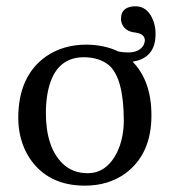

<svg xmlns="http://www.w3.org/2000/svg" viewBox="-20 -581 540 611"><path d="M38.1 -205.1Q38.1 -338.9 126.5 -401.4Q180.2 -438.5 253.9 -439Q313 -438.5 356.9 -417Q372.1 -414.1 388.2 -414.1Q421.4 -414.1 435.5 -435.1Q440.9 -443.8 440.9 -454.1Q439.5 -472.7 413.1 -477.1Q373 -480.5 365.7 -513.2Q364.7 -518.1 365.2 -522Q365.2 -556.2 401.9 -560.5Q406.7 -561 411.1 -561Q450.2 -561 467.8 -515.1Q475.1 -495.1 475.1 -473.1Q475.1 -405.8 419.4 -388.7Q410.6 -386.2 401.9 -384.8Q461.9 -323.7 461.9 -213.9Q461.9 -89.8 378.4 -28.8Q324.7 9.8 250 9.8Q132.8 9.8 74.2 -77.6Q38.6 -132.8 38.1 -205.1ZM247.1 -398.9Q148.9 -398.9 129.9 -275.9Q126 -250 126 -222.2Q126 -113.8 178.2 -61.5Q210.4 -29.8 258.8 -29.8Q319.8 -29.8 353 -97.2Q373.5 -140.6 374 -195.8Q374 -332 326.7 -373.5Q296.4 -398.4 247.1 -398.9Z"/></svg>

Font: Linux Biolinum O
Style: Regular
Weight: 400
Designer: Philipp H. Poll
Foundry: Philipp H. Poll
Version: Version 1.0.4